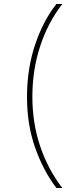

<svg xmlns="http://www.w3.org/2000/svg" viewBox="-20 -812 415 967"><path d="M264 135Q197 46 156.5 -69.5Q116 -185 116 -324Q116 -465 156.5 -586Q197 -707 264 -792H294Q221 -698 182 -578.5Q143 -459 143 -325Q143 -193 182 -76.5Q221 40 294 135Z"/></svg>

Font: Noto Sans Bengali UI Thin
Style: Regular
Weight: 100
Designer: Jelle Bosma - Monotype Design Team
Foundry: Monotype Imaging Inc.
Version: Version 2.003; ttfautohint (v1.8.4.7-5d5b)